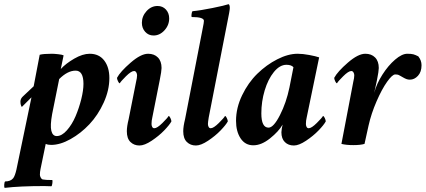

<svg xmlns="http://www.w3.org/2000/svg" viewBox="-74 -700 2070 934"><path d="M293.9 -356.4Q254.9 -356.4 213.9 -315.4Q213.9 -315.4 179.7 -145.5Q169.4 -88.9 175.8 -63.5Q182.1 -38.1 202.1 -38.1Q226.6 -38.1 251.5 -66.2Q276.4 -94.2 293.5 -134.3Q310.5 -174.3 321.3 -217.5Q332 -260.7 332 -292Q332 -356.4 293.9 -356.4ZM362.3 -438.5Q407.7 -438.5 432.9 -405.8Q458 -373 458 -320.3Q458 -261.2 430.4 -200.7Q402.8 -140.1 361.1 -95.7Q319.3 -51.3 269 -23.2Q218.8 4.9 174.8 4.9Q159.2 4.9 148.4 0L123 123Q120.1 136.2 120.1 150.4Q120.1 155.8 123.8 163.3Q127.4 170.9 133.8 172.9Q146.5 175.8 179.7 175.8Q182.6 176.3 180.9 190.4Q179.2 204.6 175.8 206.1Q168.9 206.1 157.7 205.6Q146.5 205.1 141.6 205.1Q22 205.1 -50.8 213.9Q-54.2 212.9 -53.5 199Q-52.7 185.1 -48.8 182.6Q-22.5 182.6 -9.8 167Q-1 155.3 5.9 125L79.1 -226.6L32.2 -179.7Q25.4 -188.5 25.4 -206.1Q25.4 -221.2 40 -233.4L89.8 -280.3L119.1 -433.6Q137.2 -438.5 178.7 -438.5Q189.5 -438.5 209.2 -436.3Q229 -434.1 235.4 -430.7Q231.9 -411.1 221.7 -364.3Q245.6 -390.6 286.9 -414.6Q328.1 -438.5 362.3 -438.5Z M587.9 -301.8Q592.8 -321.3 592.8 -334Q592.8 -341.3 588.9 -347.9Q585 -354.5 578.1 -354.5Q564.5 -354.5 538.8 -329.1Q513.2 -303.7 508.8 -294.9Q504.4 -294.9 499.8 -305.2Q495.1 -315.4 495.1 -321.3Q511.2 -351.6 561.3 -395Q611.3 -438.5 646.5 -438.5Q676.3 -438.5 694.1 -420.4Q711.9 -402.3 711.9 -369.1Q711.9 -354.5 703.1 -310.5L667 -128.9Q663.1 -113.3 663.1 -96.7Q663.1 -88.9 666.5 -82.5Q669.9 -76.2 676.8 -76.2Q690.4 -76.2 716.1 -101.6Q741.7 -127 746.1 -135.7Q750.5 -135.7 755.1 -125.5Q759.8 -115.2 759.8 -109.4Q750.5 -92.3 724.6 -65.4Q698.7 -38.6 663.8 -15.4Q628.9 7.8 604.5 7.8Q578.1 7.8 560.5 -9.3Q543 -26.4 543 -61.5Q543 -85 551.8 -120.1ZM692.4 -670.9Q717.3 -670.9 733.2 -653.6Q749 -636.2 749 -610.4Q749 -577.6 726.1 -552.5Q703.1 -527.3 672.9 -527.3Q648.4 -527.3 632.3 -545.2Q616.2 -563 616.2 -588.9Q616.2 -621.1 638.9 -646Q661.6 -670.9 692.4 -670.9Z M909.2 -546.9Q910.2 -552.7 912.6 -564.7Q915 -576.7 916.5 -585.2Q918 -593.8 918 -598.6Q918 -617.2 858.4 -617.2Q856.4 -620.1 857.9 -631.3Q859.4 -642.6 862.3 -645.5Q899.9 -648.9 960 -661.1Q1020 -673.3 1038.1 -679.7Q1043.9 -676.3 1043.9 -661.1Q1043.9 -648.9 1031.2 -587.9L941.4 -128.9Q937.5 -105.5 937.5 -96.7Q937.5 -88.9 940.9 -82.5Q944.3 -76.2 951.2 -76.2Q964.8 -76.2 990.5 -101.6Q1016.1 -127 1020.5 -135.7Q1024.9 -135.7 1029.5 -125.5Q1034.2 -115.2 1034.2 -109.4Q1024.9 -92.3 999 -65.4Q973.1 -38.6 938.2 -15.4Q903.3 7.8 878.9 7.8Q852.5 7.8 835 -9.3Q817.4 -26.4 817.4 -61.5Q817.4 -85 826.2 -120.1Z M1374 -438.5Q1398.4 -438.5 1429.9 -432.6Q1461.4 -426.8 1478.5 -420.9L1418 -128.9Q1414.1 -113.3 1414.1 -96.7Q1414.1 -88.9 1417.5 -82.5Q1420.9 -76.2 1427.7 -76.2Q1441.4 -76.2 1467 -101.6Q1492.7 -127 1497.1 -135.7Q1501.5 -135.7 1506.1 -125.5Q1510.7 -115.2 1510.7 -109.4Q1501.5 -92.3 1475.6 -65.4Q1449.7 -38.6 1414.8 -15.4Q1379.9 7.8 1355.5 7.8Q1328.6 7.8 1311.8 -8.8Q1294.9 -25.4 1294.9 -56.6Q1294.9 -61.5 1296.9 -75.2Q1297.9 -81.1 1300.8 -93.8Q1281.7 -60.5 1239.7 -26.9Q1197.8 6.8 1158.2 6.8Q1118.7 6.8 1096.4 -26.9Q1074.2 -60.5 1074.2 -112.3Q1074.2 -175.3 1103.8 -236.6Q1133.3 -297.9 1177.7 -341.3Q1222.2 -384.8 1274.9 -411.6Q1327.6 -438.5 1374 -438.5ZM1319.3 -384.8Q1287.1 -384.8 1258.5 -349.9Q1230 -314.9 1213.6 -260.3Q1197.3 -205.6 1197.3 -148.4Q1197.3 -79.1 1232.4 -79.1Q1256.8 -79.1 1287.8 -139.9Q1318.8 -200.7 1334 -274.4L1353.5 -373Q1343.3 -384.8 1319.3 -384.8Z M1907.2 -438.5Q1926.8 -438.5 1936.8 -435.8Q1946.8 -433.1 1960.9 -425.8Q1976.6 -406.2 1976.6 -382.8Q1976.6 -350.1 1959.2 -331.3Q1941.9 -312.5 1919.9 -312.5Q1911.1 -312.5 1903.6 -315.2Q1896 -317.9 1886.2 -323.7Q1876.5 -329.6 1875 -330.1Q1873 -331.1 1869.1 -333.3Q1865.2 -335.4 1863.8 -335.9Q1862.3 -336.4 1858.4 -337.2Q1854.5 -337.9 1848.6 -337.9Q1834.5 -337.9 1809.1 -302.2Q1783.7 -266.6 1757.8 -207Q1731.9 -147.5 1718.8 -88.9L1699.2 0Q1679.7 5.9 1644.5 5.9Q1610.4 5.9 1586.9 0L1644.5 -301.8Q1649.4 -321.3 1649.4 -334Q1649.4 -341.3 1645.5 -347.9Q1641.6 -354.5 1634.8 -354.5Q1621.1 -354.5 1595.5 -329.1Q1569.8 -303.7 1565.4 -294.9Q1561 -294.9 1556.4 -305.2Q1551.8 -315.4 1551.8 -321.3Q1567.9 -351.6 1617.9 -395Q1668 -438.5 1703.1 -438.5Q1732.9 -438.5 1750.7 -420.4Q1768.6 -402.3 1768.6 -369.1Q1768.6 -354.5 1759.8 -310.5Q1758.8 -305.2 1755.4 -289.6Q1752 -273.9 1749 -260.7Q1746.1 -247.6 1746.1 -248Q1757.8 -292 1786.1 -336.7Q1814.5 -381.3 1847.9 -409.9Q1881.3 -438.5 1907.2 -438.5Z"/></svg>

Font: Amiri
Style: Bold Slanted
Weight: 700
Italic angle: 9°
Designer: Khaled Hosny
Version: Version 000.107